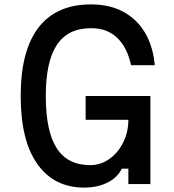

<svg xmlns="http://www.w3.org/2000/svg" viewBox="-20 -836 790 872"><path d="M362 16Q226 16 150 -90.5Q74 -197 74 -400Q74 -606 155 -711Q236 -816 393 -816Q478 -816 540 -782.5Q602 -749 638.5 -687.5Q675 -626 683 -540H575Q559 -618 513.5 -663Q468 -708 393 -708Q289 -708 238.5 -632.5Q188 -557 188 -400Q188 -240 237.5 -163Q287 -86 390 -86Q437 -86 476.5 -114Q516 -142 539.5 -189Q563 -236 563 -292H369V-400H663V0H563V-70H533Q514 -30 468.5 -7Q423 16 362 16Z"/></svg>

Font: Martian Mono SemiExpanded
Style: Regular
Weight: 400
Width: 6
Monospace: yes
Designer: Roman Shamin
Foundry: Evil Martians
Version: Version 1.000